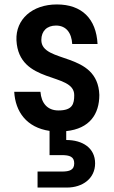

<svg xmlns="http://www.w3.org/2000/svg" viewBox="-20 -582 514 864"><path d="M278 48V8C384 -3 427 -69 427 -155C420 -353 166 -294 166 -402C166 -443 192 -467 232 -467C278 -467 302 -434 305 -384H419C413 -498 348 -562 236 -562C125 -562 50 -495 54 -401C64 -200 314 -259 314 -154C314 -115 307 -85 243 -85C193 -85 166 -118 162 -169H44C49 -79 100 -8 203 7V116H258C293 116 314 123 314 153C314 183 293 190 258 190H149V262H281C352 262 408 221 408 153C408 84 352 48 278 48Z"/></svg>

Font: Malmofest Medium
Style: Regular
Weight: 500
Designer: Jonny Pinhorn (Poppins), Kolossal
Version: Version 1.004;Glyphs 3.1.2 (3151)